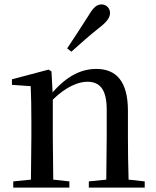

<svg xmlns="http://www.w3.org/2000/svg" viewBox="-20 -849 708 869"><path d="M284 -630 303 -615C343 -651 382 -686 430 -724C464 -750 478 -770 478 -790C478 -814 459 -829 440 -829C418 -829 402 -815 381 -779C345 -722 315 -677 284 -630ZM460 0H635V-28L562 -36C560 -91 559 -174 559 -230V-348C559 -482 505 -537 416 -537C350 -537 286 -508 218 -431L213 -526L200 -534L34 -490V-465L119 -459C121 -410 122 -363 122 -295V-230L120 -36L40 -28V0H294V-28L221 -36L219 -230V-398C280 -458 336 -479 375 -479C431 -479 463 -446 463 -352V-230L461 -36L382 -28V0Z"/></svg>

Font: Noto Serif HK Medium
Style: Regular
Weight: 500
Designer: Ryoko NISHIZUKA 西塚涼子 (kana & ideographs); Frank Grießhammer (Latin, Greek & Cyrillic); Wenlong ZHANG 张文龙 (bopomofo); San
Foundry: Adobe
Version: Version 2.001;hotconv 1.1.0;makeotfexe 2.6.0